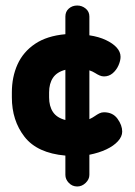

<svg xmlns="http://www.w3.org/2000/svg" viewBox="-20 -715 488 696"><path d="M260 -39Q242 -39 229.5 -52Q217 -65 217 -81V-151Q115 -160 69 -219Q23 -278 23 -362V-380Q23 -436 43.5 -481.5Q64 -527 107 -556Q150 -585 217 -591V-655Q217 -673 229.5 -684Q242 -695 260 -695Q277 -695 290.5 -684Q304 -673 304 -655V-587Q338 -582 363.5 -570Q389 -558 403 -542.5Q417 -527 417 -509Q417 -495 409.5 -478Q402 -461 388.5 -449.5Q375 -438 357 -438Q349 -438 341 -441.5Q333 -445 324.5 -450.5Q316 -456 304 -460V-283Q315 -288 323.5 -294Q332 -300 340 -304Q348 -308 357 -308Q389 -308 406 -284.5Q423 -261 423 -238Q423 -220 407.5 -203Q392 -186 365.5 -173.5Q339 -161 304 -154V-81Q304 -65 290.5 -52Q277 -39 260 -39ZM217 -280V-462Q186 -454 172 -433Q158 -412 158 -380V-362Q158 -330 172 -309Q186 -288 217 -280Z"/></svg>

Font: Dosis ExtraBold
Style: Regular
Weight: 800
Designer: EdgarTolentino, PabloImpallari, IginoMarini
Foundry: EdgarTolentino, PabloImpallari, IginoMarini
Version: Version 3.001; ttfautohint (v1.8.2)